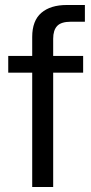

<svg xmlns="http://www.w3.org/2000/svg" viewBox="-20 -749 365 769"><path d="M109 0V-458H13V-525H109V-601Q109 -666 145.5 -697.5Q182 -729 248 -729H320V-662H264Q225 -662 209 -645Q193 -628 193 -594V-525H313V-458H193V0Z"/></svg>

Font: Mona Sans SemiExpanded
Style: Regular
Weight: 400
Width: 6
Designer: Deni Anggara
Foundry: GitHub
Version: Version 2.000